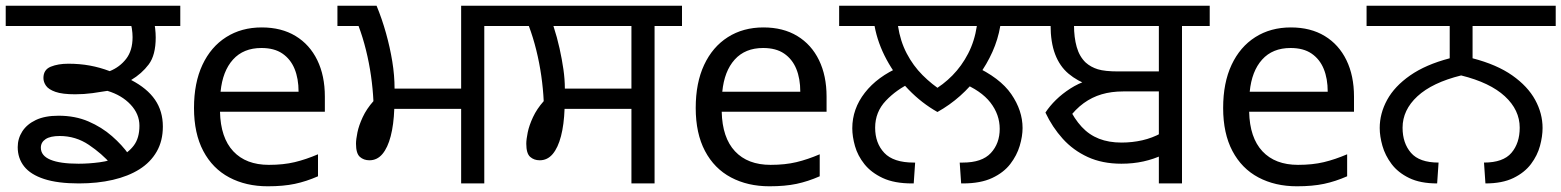

<svg xmlns="http://www.w3.org/2000/svg" viewBox="-27 -642 5465 672"><path d="M249 0Q175 0 127.5 -15.5Q80 -31 57.5 -59.5Q35 -88 35 -127Q35 -157 51 -182Q67 -207 98.5 -222Q130 -237 178 -237Q236 -237 282.5 -217Q329 -197 365 -165.5Q401 -134 424 -101L362 -67Q330 -104 284 -135Q238 -166 182 -166Q149 -166 132.5 -155Q116 -144 116 -125Q116 -97 149.5 -83Q183 -69 248 -69Q284 -69 321.5 -74Q359 -79 390.5 -93Q422 -107 441.5 -133Q461 -159 461 -202Q461 -243 430 -276Q399 -309 349 -324Q326 -320 296.5 -316Q267 -312 236 -312Q191 -312 167 -320.5Q143 -329 134 -342Q125 -355 125 -369Q125 -398 150.5 -408.5Q176 -419 212 -419Q252 -419 287.5 -412.5Q323 -406 357 -393Q392 -407 414.5 -436Q437 -465 437 -512Q437 -526 434.5 -542.5Q432 -559 425 -578L458 -551H-7V-622H604V-551H487L510 -576Q514 -560 516 -543Q518 -526 518 -511Q518 -449 493.5 -416.5Q469 -384 432 -362Q488 -333 515.5 -293Q543 -253 543 -199Q543 -149 521.5 -111.5Q500 -74 461 -49.5Q422 -25 368 -12.5Q314 0 249 0Z M889 -546Q958 -546 1007.5 -516Q1057 -486 1083.5 -431.5Q1110 -377 1110 -304V-251H743Q745 -160 789.5 -112.5Q834 -65 914 -65Q965 -65 1004.5 -74.5Q1044 -84 1086 -102V-25Q1045 -7 1005 1.5Q965 10 910 10Q834 10 775.5 -21Q717 -52 684.5 -113.5Q652 -175 652 -264Q652 -352 681.5 -415Q711 -478 764.5 -512Q818 -546 889 -546ZM888 -474Q825 -474 788.5 -433.5Q752 -393 745 -321H1018Q1018 -367 1004 -401Q990 -435 961.5 -454.5Q933 -474 888 -474Z M1587 0V-261H1353Q1351 -206 1340.5 -165.5Q1330 -125 1311.5 -103Q1293 -81 1266 -81Q1246 -81 1232.5 -93Q1219 -105 1219 -139Q1219 -154 1224 -178.5Q1229 -203 1242.5 -232Q1256 -261 1280 -288Q1278 -331 1271.5 -376.5Q1265 -422 1254 -466.5Q1243 -511 1228 -551H1154V-622H1291Q1310 -576 1324 -526Q1338 -476 1346 -427Q1354 -378 1354 -332H1587V-622H1764V-551H1668V0Z M2183 0V-261H1949Q1947 -206 1936.5 -165.5Q1926 -125 1907.5 -103Q1889 -81 1862 -81Q1842 -81 1828.5 -93Q1815 -105 1815 -139Q1815 -154 1820 -178.5Q1825 -203 1838.5 -232Q1852 -261 1876 -288Q1874 -331 1867.5 -376.5Q1861 -422 1850 -466.5Q1839 -511 1824 -551H1750V-622H2360V-551H2264V0ZM1950 -332H2183V-551H1910Q1923 -511 1931.5 -472.5Q1940 -434 1945 -399Q1950 -364 1950 -332Z M2645 -546Q2714 -546 2763.5 -516Q2813 -486 2839.5 -431.5Q2866 -377 2866 -304V-251H2499Q2501 -160 2545.5 -112.5Q2590 -65 2670 -65Q2721 -65 2760.5 -74.5Q2800 -84 2842 -102V-25Q2801 -7 2761 1.5Q2721 10 2666 10Q2590 10 2531.5 -21Q2473 -52 2440.5 -113.5Q2408 -175 2408 -264Q2408 -352 2437.5 -415Q2467 -478 2520.5 -512Q2574 -546 2645 -546ZM2644 -474Q2581 -474 2544.5 -433.5Q2508 -393 2501 -321H2774Q2774 -367 2760 -401Q2746 -435 2717.5 -454.5Q2689 -474 2644 -474Z M3254 -250Q3199 -281 3153 -328.5Q3107 -376 3076 -433.5Q3045 -491 3034 -551H2910V-622H3598V-551H3474Q3466 -504 3446.5 -460.5Q3427 -417 3398.5 -378Q3370 -339 3333.5 -306.5Q3297 -274 3254 -250ZM3392 -551H3116Q3124 -498 3146.5 -455Q3169 -412 3202 -379Q3235 -346 3273 -322L3235 -323Q3274 -345 3306.5 -378Q3339 -411 3361.5 -454.5Q3384 -498 3392 -551ZM2956 -193Q2956 -261 3000 -317.5Q3044 -374 3123 -408L3163 -353Q3111 -329 3073.5 -289.5Q3036 -250 3036 -195Q3036 -141 3068 -107Q3100 -73 3171 -73H3176L3171 0H3165Q3103 0 3062.5 -19Q3022 -38 2998.5 -67.5Q2975 -97 2965.5 -130.5Q2956 -164 2956 -193ZM3552 -194Q3552 -165 3542 -131.5Q3532 -98 3509 -68Q3486 -38 3445.5 -19Q3405 0 3343 0H3337L3332 -73H3343Q3410 -73 3441 -106.5Q3472 -140 3472 -191Q3472 -241 3439.5 -283Q3407 -325 3338 -353L3381 -412Q3473 -370 3512.5 -312.5Q3552 -255 3552 -194Z M3632 -248Q3647 -271 3669 -292.5Q3691 -314 3719 -332Q3747 -350 3780 -361L3787 -343Q3744 -358 3713 -384Q3682 -410 3666 -452Q3650 -494 3650 -555L3686 -551H3584V-622H4160V-551H3696L3732 -554Q3732 -511 3741.5 -477.5Q3751 -444 3773 -423Q3791 -407 3815.5 -399.5Q3840 -392 3887 -392H4047L4045 -322H3904Q3863 -322 3829 -312Q3795 -302 3766 -281Q3737 -260 3711 -225L3713 -268Q3733 -226 3759 -198Q3785 -170 3819.5 -156.5Q3854 -143 3898 -143Q3936 -143 3971 -151Q4006 -159 4037 -176L4043 -100Q4011 -85 3975 -77Q3939 -69 3898 -69Q3831 -69 3780 -92.5Q3729 -116 3692.5 -156.5Q3656 -197 3632 -248ZM4029 0V-551H3933V-622H4207V-551H4110V0Z M4491 -546Q4560 -546 4609.5 -516Q4659 -486 4685.5 -431.5Q4712 -377 4712 -304V-251H4345Q4347 -160 4391.5 -112.5Q4436 -65 4516 -65Q4567 -65 4606.5 -74.5Q4646 -84 4688 -102V-25Q4647 -7 4607 1.5Q4567 10 4512 10Q4436 10 4377.5 -21Q4319 -52 4286.5 -113.5Q4254 -175 4254 -264Q4254 -352 4283.5 -415Q4313 -478 4366.5 -512Q4420 -546 4491 -546ZM4490 -474Q4427 -474 4390.5 -433.5Q4354 -393 4347 -321H4620Q4620 -367 4606 -401Q4592 -435 4563.5 -454.5Q4535 -474 4490 -474Z M5003 0Q4944 0 4905 -19Q4866 -38 4843.5 -68Q4821 -98 4811.5 -131.5Q4802 -165 4802 -194Q4802 -245 4828 -292.5Q4854 -340 4908.5 -378Q4963 -416 5047 -438V-551H4756V-622H5418V-551H5127V-438Q5212 -416 5266 -378Q5320 -340 5346 -292.5Q5372 -245 5372 -194Q5372 -165 5363 -131.5Q5354 -98 5331.5 -68Q5309 -38 5270 -19Q5231 0 5172 0L5167 -73Q5234 -73 5263 -107Q5292 -141 5292 -195Q5292 -257 5240 -305Q5188 -353 5087 -378Q4986 -353 4934 -305Q4882 -257 4882 -195Q4882 -141 4911.5 -107Q4941 -73 5008 -73Z"/></svg>

Font: lgurmukhi05
Style: Book
Weight: 400
Designer: Jelle Bosma - Monotype Design Team
Foundry: Monotype Imaging Inc.
Version: Version 2.003